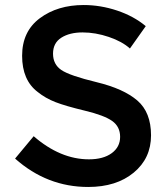

<svg xmlns="http://www.w3.org/2000/svg" viewBox="-20 -736 670 764"><path d="M331 8Q167 8 40 -105L114 -194Q220 -102 334 -102Q391 -102 424.5 -126.5Q458 -151 458 -191.5Q458 -232 426.5 -254.5Q395 -277 318 -295.5Q241 -314 201 -329.5Q161 -345 130 -370Q68 -417 68 -514Q68 -611 138.5 -663.5Q209 -716 313 -716Q380 -716 446 -694Q512 -672 560 -632L497 -543Q466 -571 413 -589Q360 -607 308.5 -607Q257 -607 224 -586Q191 -565 191 -522.5Q191 -480 224 -457.5Q257 -435 364.5 -409Q472 -383 526.5 -336Q581 -289 581 -197.5Q581 -106 512 -49Q443 8 331 8Z"/></svg>

Font: Montreal
Style: Regular
Weight: 400
Designer: Julieta Ulanovsky, usr_local_share
Foundry: Julieta Ulanovsky, usr_local_share
Version: Version 2.001